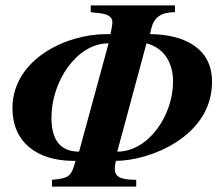

<svg xmlns="http://www.w3.org/2000/svg" viewBox="-20 -689 811 709"><path d="M272 -129C193 -129 170 -185 170 -255C170 -387 262 -529 381 -529ZM521 -529C589 -511 619 -454 619 -388C619 -261 527 -129 413 -129ZM538 -581C547 -621 570 -644 626 -644V-669H315V-644L350 -640C377 -637 395 -627 395 -607C395 -599 392 -582 388 -563H373C221 -563 26 -468 26 -289C26 -164 117 -95 251 -95H259C243 -37 236 -31 172 -25V0H483V-25C421 -25 404 -38 404 -66C404 -75 405 -83 408 -95C529 -95 763 -182 763 -387C763 -513 658 -562 534 -563Z"/></svg>

Font: XITS
Style: Bold Italic
Weight: 700
Italic angle: -16.33°
Designer: MicroPress Inc., with final additions and corrections provided by Coen Hoffman, Elsevier (retired)
Version: Version 1.302